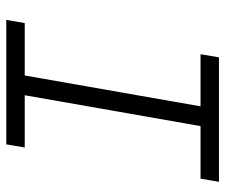

<svg xmlns="http://www.w3.org/2000/svg" viewBox="-74 -660 733 626"><g transform="rotate(90 293.0 -346.5)"><path d="M44.4 0H450.2L460.4 -60.1H290L390.6 -633.3H562L572.3 -693.4H166.5L156.2 -633.3H326.2L225.6 -60.1H54.7Z"/></g></svg>

Font: Cascadia Mono NF Light
Style: Italic
Weight: 300
Italic angle: -10°
Monospace: yes
Designer: Aaron Bell
Foundry: Saja Typeworks
Version: Version 2404.023